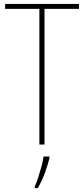

<svg xmlns="http://www.w3.org/2000/svg" viewBox="-20 -734 427 975"><path d="M206 0H180V-689H6V-714H381V-689H206ZM231 70Q222 106 207 146.5Q192 187 172 221H157V212Q165 195 174 167Q183 139 191 110Q199 81 201 61H231Z"/></svg>

Font: Noto Sans Devanagari UI Condensed Thin
Style: Regular
Weight: 100
Width: 3
Designer: Jelle Bosma - Monotype Design Team
Foundry: Monotype Imaging Inc.
Version: Version 2.004; ttfautohint (v1.8.4.7-5d5b)